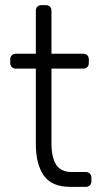

<svg xmlns="http://www.w3.org/2000/svg" viewBox="-20 -730 399 750"><path d="M261 -58H315Q325 -58 331 -52Q337 -46 337 -36V-22Q337 -12 331 -6Q325 0 315 0H256Q182 0 151 -44.5Q120 -89 120 -167V-462H42Q32 -462 26 -468Q20 -474 20 -484V-498Q20 -508 26 -514Q32 -520 42 -520H120V-688Q120 -698 126 -704Q132 -710 142 -710H159Q169 -710 175 -704Q181 -698 181 -688V-520H305Q315 -520 321 -514Q327 -508 327 -498V-484Q327 -474 321 -468Q315 -462 305 -462H181V-171Q181 -115 199.5 -86.5Q218 -58 261 -58Z"/></svg>

Font: Rubik
Style: Regular
Weight: 300
Designer: Hubert & Fischer
Foundry: Hubert & Fischer
Version: Version 1.100